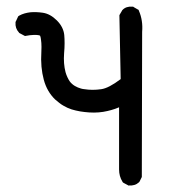

<svg xmlns="http://www.w3.org/2000/svg" viewBox="-20 -533 540 585"><path d="M369.6 31.2 356.9 24.4 354.5 22.9 353 20.5Q342.8 3.9 342.8 -16.6V-206.1Q336.4 -203.6 330.8 -201.4Q325.2 -199.2 319.3 -197.8Q313.5 -196.3 307.6 -194.8Q281.2 -188.5 252 -190.4Q244.6 -190.9 237.8 -191.7Q231 -192.4 224.1 -193.6Q217.3 -194.8 210.9 -196.3Q204.6 -197.8 198.2 -199.7Q191.9 -201.7 185.5 -204.6Q179.2 -207.5 172.9 -211.2Q166.5 -214.8 160.4 -219.7Q154.3 -224.6 147.9 -230Q135.7 -241.7 127 -256.8Q118.2 -272 113.3 -290.5Q108.4 -308.6 106.4 -329.8Q104.5 -351.1 106 -375.5Q106.4 -383.3 106.4 -389.9Q106.4 -396.5 106 -401.9Q105.5 -407.2 105 -411.1Q104.5 -415 104 -418Q103.5 -420.9 102.8 -422.4Q102.1 -423.8 102.1 -424.3Q100.6 -425.3 96.2 -426Q91.8 -426.8 81.8 -426.5Q71.8 -426.3 59.1 -423.8L56.2 -423.3L53.2 -424.8L40.5 -431.6L38.6 -432.6L37.6 -434.1Q25.9 -446.8 27.3 -464.4V-466.3L28.3 -467.8L34.2 -480.5L35.6 -483.4L38.6 -485.4Q46.4 -489.7 55.2 -492.2Q64 -494.6 72.8 -495.6Q90.3 -497.1 110.8 -494.1Q133.3 -490.7 153.3 -470.7Q173.3 -450.7 175.8 -426.3Q176.8 -415 176.8 -401.1Q176.8 -387.2 175.3 -370.6Q172.9 -338.9 179.7 -313Q182.1 -304.7 185.3 -297.9Q188.5 -291 192.1 -285.6Q195.8 -280.3 200.7 -276.4Q204.1 -273.4 208.3 -271Q212.4 -268.6 217 -266.6Q221.7 -264.6 226.8 -263.2Q231.9 -261.7 237.8 -261.2Q249.5 -259.3 262.2 -259.3Q274.9 -259.3 288.1 -261.2Q311 -264.2 347.7 -292L343.8 -484.4V-486.8L345.2 -489.3L352.1 -501L352.5 -502L353.5 -502.9Q364.3 -514.2 383.3 -512.7H385.7L387.7 -511.2L399.4 -504.4L402.3 -502.9L403.3 -500Q416 -470.7 413.1 -436L412.1 3.9V6.3L411.1 8.3L405.3 20L404.3 21.5L402.8 22.9Q397 28.3 389.4 30.5Q381.8 32.7 373.5 32.2H371.1Z"/></svg>

Font: NaikaiFont
Style: Bold
Weight: 700
Version: Version 1.89